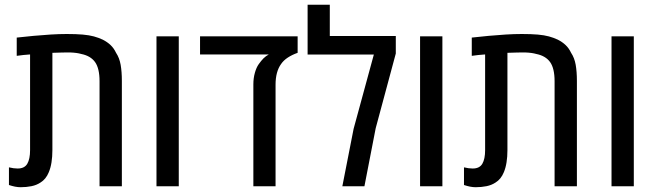

<svg xmlns="http://www.w3.org/2000/svg" viewBox="-20 -783 2757 807"><path d="M66.4 3.9Q55.7 3.9 43.2 1.5Q30.8 -1 17.6 -5.4V-79.6Q37.6 -74.7 54.2 -74.7Q83 -74.7 94.7 -94.7Q106.4 -114.7 106.4 -151.9V-554.2Q92.3 -553.2 78.1 -551.8Q64 -550.3 50.3 -548.3V-625Q84.5 -628.9 121.1 -632.3Q157.7 -635.7 193.4 -637.9Q229 -640.1 260.3 -640.1Q300.3 -640.1 327.6 -637.7Q355 -635.3 374.8 -629.9Q394.5 -624.5 412.1 -616.2Q431.2 -606.4 444.8 -593.5Q458.5 -580.6 467.8 -561Q481.9 -540 487.1 -510.7Q492.2 -481.4 492.2 -442.9V0H398.4V-441.4Q398.4 -495.6 379.6 -522Q360.8 -548.3 321.3 -556.2Q303.2 -561.5 274.9 -562.5Q262.2 -562.5 243.4 -562.3Q224.6 -562 200.2 -561V-151.9Q200.2 -124 196.5 -100.8Q192.9 -77.6 185.1 -59.1Q173.3 -29.8 149.9 -15.6Q133.8 -4.9 112.5 -0.5Q91.3 3.9 66.4 3.9Z M637.7 0V-630.4H731.4V0Z M1044.9 0V-428.7Q1044.9 -454.6 1051.3 -477.1Q1057.6 -499.5 1067.4 -513.2Q1078.1 -528.3 1087.6 -537.8Q1097.2 -547.4 1109.9 -554.2H820.8V-630.4H1231V-561Q1207.5 -552.7 1189.7 -541Q1171.9 -529.3 1161.6 -514.2Q1138.2 -481.9 1138.2 -427.2V0Z M1418.9 0 1466.3 -241.7 1551.3 -553.7H1272.9V-763.2H1366.2V-631.8H1643.6V-558.1L1559.1 -244.1L1511.7 0Z M1745.6 0V-630.4H1839.4V0Z M1979 3.9Q1968.3 3.9 1955.8 1.5Q1943.4 -1 1930.2 -5.4V-79.6Q1950.2 -74.7 1966.8 -74.7Q1995.6 -74.7 2007.3 -94.7Q2019 -114.7 2019 -151.9V-554.2Q2004.9 -553.2 1990.7 -551.8Q1976.6 -550.3 1962.9 -548.3V-625Q1997.1 -628.9 2033.7 -632.3Q2070.3 -635.7 2106 -637.9Q2141.6 -640.1 2172.9 -640.1Q2212.9 -640.1 2240.2 -637.7Q2267.6 -635.3 2287.4 -629.9Q2307.1 -624.5 2324.7 -616.2Q2343.8 -606.4 2357.4 -593.5Q2371.1 -580.6 2380.4 -561Q2394.5 -540 2399.7 -510.7Q2404.8 -481.4 2404.8 -442.9V0H2311V-441.4Q2311 -495.6 2292.2 -522Q2273.4 -548.3 2233.9 -556.2Q2215.8 -561.5 2187.5 -562.5Q2174.8 -562.5 2156 -562.3Q2137.2 -562 2112.8 -561V-151.9Q2112.8 -124 2109.1 -100.8Q2105.5 -77.6 2097.7 -59.1Q2085.9 -29.8 2062.5 -15.6Q2046.4 -4.9 2025.1 -0.5Q2003.9 3.9 1979 3.9Z M2550.3 0V-630.4H2644V0Z"/></svg>

Font: Open Sans SemiCondensed Medium
Style: Regular
Weight: 500
Width: 4
Designer: Monotype Design Team
Foundry: Monotype Imaging Inc.
Version: Version 3.000